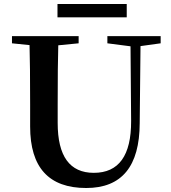

<svg xmlns="http://www.w3.org/2000/svg" viewBox="-20 -923 857 962"><path d="M615 -836H268V-903H615ZM785 -706 684 -692 680 -306Q679 19 412 19Q131 19 131 -289V-400Q131 -598 128 -697L40 -706V-742H374V-706L272 -696Q269 -599 269 -400V-307Q269 -57 450 -57Q638 -57 637 -317L634 -691L518 -706V-742H785Z"/></svg>

Font: Source Han Serif JP
Style: Bold
Weight: 700
Designer: Ryoko NISHIZUKA  (kana & ideographs); Frank Grießhammer (Latin, Greek & Cyrillic); Wenlong ZHANG  (bopomofo); Sandoll Co
Foundry: Adobe Systems Incorporated
Version: Version 1.000;PS 1;hotconv 16.6.53;makeotf.lib2.5.65590